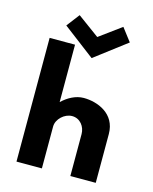

<svg xmlns="http://www.w3.org/2000/svg" viewBox="-95 -665 583 730"><g transform="rotate(15 196.0 -300.0)"><path d="M339 -549 300 -600 214 -537 128 -600 89 -549 214 -454ZM140 -487H40V0H140V-165C140 -194 170 -222 200 -222C232 -222 252 -194 252 -165V0H352V-192C352 -273 278 -300 225 -300C193 -300 163 -283 140 -261Z"/></g></svg>

Font: Hussar Tani
Style: Bold
Weight: 700
Foundry: Cannot Into Space Fonts
Version: Version 0.92